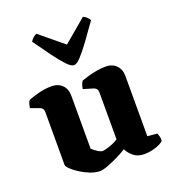

<svg xmlns="http://www.w3.org/2000/svg" viewBox="-142 -892 901 1004"><g transform="rotate(-20 308.5 -390.5)"><path d="M243 4Q217 4 188.5 -7.5Q160 -19 135 -35Q110 -51 94.5 -66.5Q79 -82 79 -90V-385Q79 -406 60 -413L10 -431Q12 -443 15 -453.5Q18 -464 24 -472Q41 -479 79 -489.5Q117 -500 154 -500Q192 -500 214 -477.5Q236 -455 236 -419V-123Q244 -115 262.5 -102.5Q281 -90 291 -90Q298 -90 314.5 -94.5Q331 -99 349.5 -106.5Q368 -114 380 -123V-385Q380 -405 361 -413L304 -430Q306 -445 310.5 -456Q315 -467 319 -472Q330 -476 353 -483Q376 -490 403.5 -495Q431 -500 455 -500Q493 -500 515 -477.5Q537 -455 537 -419V-83L591 -78Q594 -72 597 -61.5Q600 -51 600 -37Q595 -28 577.5 -19.5Q560 -11 537 -5.5Q514 0 494 0Q455 0 432.5 -18.5Q410 -37 398 -61Q380 -49 350 -34Q320 -19 290 -7.5Q260 4 243 4ZM305 -563Q289 -563 264.5 -589Q240 -615 208.5 -658Q177 -701 140 -753Q144 -762 154 -771.5Q164 -781 175 -785L306 -677L434 -785Q445 -781 454.5 -771.5Q464 -762 468 -754Q431 -701 399.5 -658Q368 -615 344 -589Q320 -563 305 -563Z"/></g></svg>

Font: Texturina ExtraBold
Style: Regular
Weight: 800
Designer: Guillermo Torres Carreño
Foundry: Omnibus-Type
Version: Version 1.002; ttfautohint (v1.8.3)